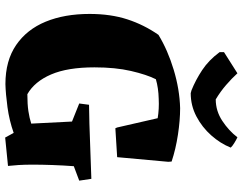

<svg xmlns="http://www.w3.org/2000/svg" viewBox="-118 -809 940 744"><g transform="rotate(90 352.0 -437.0)"><path d="M513 13 495 -20Q447 -3 395.5 4Q344 11 306 12Q215 12 154.5 -29.5Q94 -71 64 -144Q34 -217 34 -314Q34 -396 55 -460.5Q76 -525 115 -581Q174 -617 250 -640Q326 -663 399 -665Q446 -665 502 -656.5Q558 -648 606 -632L607 -619L589 -421L477 -414L474 -421L438 -578Q402 -584 363 -582Q321 -581 287 -571Q269 -535 255 -474.5Q241 -414 241 -333Q241 -229 268.5 -165Q296 -101 345 -73Q384 -73 410.5 -77Q437 -81 459 -88L451 -246L381 -274L386 -312Q462 -313 532 -316Q602 -319 673 -321L680 -274L624 -253Q621 -213 619.5 -171Q618 -129 618 -94Q618 -62 619.5 -39Q621 -16 623 2ZM341 -706 330 -709Q290 -725 251.5 -750.5Q213 -776 182 -818V-835L264 -887Q284 -865 309.5 -843Q335 -821 365 -803Q410 -803 448.5 -828.5Q487 -854 512 -887Q521 -883 534 -875Q547 -867 552 -861Q536 -821 504.5 -785.5Q473 -750 431 -728Q389 -706 341 -706Z"/></g></svg>

Font: Labrada ExtraBold
Style: Regular
Weight: 800
Designer: Mercedes Jáuregui
Foundry: Omnibus-Type Team
Version: Version 1.000; ttfautohint (v1.8.4.7-5d5b)